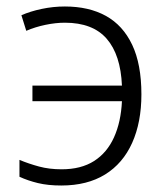

<svg xmlns="http://www.w3.org/2000/svg" viewBox="-20 -562 503 592"><path d="M169 10Q128 10 97 2.5Q66 -5 40 -17V-69Q69 -57 100.5 -48.5Q132 -40 170 -40Q230 -40 270 -65.5Q310 -91 331.5 -138.5Q353 -186 356 -250H80V-298H356Q352 -393 309 -442.5Q266 -492 180 -492Q152 -492 120.5 -485.5Q89 -479 61 -467L46 -515Q73 -527 108.5 -534.5Q144 -542 180 -542Q254 -542 306.5 -513Q359 -484 387.5 -424Q416 -364 416 -271Q416 -185 387.5 -121.5Q359 -58 304 -24Q249 10 169 10Z"/></svg>

Font: Noto Sans Display Light
Style: Regular
Weight: 300
Designer: Monotype Design Team
Foundry: Monotype Imaging Inc.
Version: Version 2.003